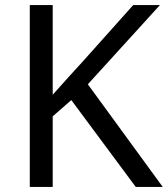

<svg xmlns="http://www.w3.org/2000/svg" viewBox="-20 -734 659 754"><path d="M619 0H513L260 -341L187 -277V0H97V-714H187V-362Q217 -396 248 -430Q279 -464 310 -498L503 -714H608L325 -403Z"/></svg>

Font: Noto Sans Samaritan
Style: Regular
Weight: 400
Designer: Monotype Design Team
Foundry: Monotype Imaging Inc.
Version: Version 2.001; ttfautohint (v1.8.4.7-5d5b)